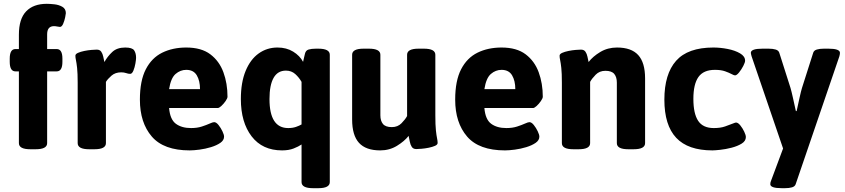

<svg xmlns="http://www.w3.org/2000/svg" viewBox="-20 -780 4425 1006"><path d="M139 2Q79 2 79 -30V-406H61Q31 -406 31 -456V-473Q31 -523 61 -523H79V-598Q79 -681 117 -720.5Q155 -760 225 -760Q241 -760 264.5 -757.5Q288 -755 306.5 -744.5Q325 -734 325 -711Q325 -707 321.5 -689.5Q318 -672 311 -655.5Q304 -639 294 -639Q289 -639 280 -641Q271 -643 263 -643Q227 -643 227 -600V-523H277Q307 -523 307 -473V-456Q307 -406 277 -406H227V-30Q227 2 167 2Z M447 2Q387 2 387 -30V-347Q387 -397 384 -424Q381 -451 378 -464.5Q375 -478 375 -488Q375 -497 388.5 -503Q402 -509 421.5 -513Q441 -517 459.5 -518.5Q478 -520 487 -520Q503 -520 510.5 -509Q518 -498 521 -483Q524 -468 527 -455Q543 -484 568 -507.5Q593 -531 636 -531Q673 -531 683 -516Q693 -501 693 -477Q693 -468 689.5 -447.5Q686 -427 679 -410Q672 -393 662 -393Q652 -393 641 -397Q630 -401 615 -401Q584 -401 564 -383.5Q544 -366 535 -351V-30Q535 2 475 2Z M974 8Q838 8 775.5 -64.5Q713 -137 713 -258Q713 -357 744 -417Q775 -477 830 -504Q885 -531 956 -531Q1035 -531 1082 -495.5Q1129 -460 1150.5 -401.5Q1172 -343 1172 -273Q1172 -265 1162 -250.5Q1152 -236 1140 -225Q1128 -214 1121 -214H866Q871 -154 901.5 -131.5Q932 -109 981 -109Q1013 -109 1037.5 -117Q1062 -125 1078.5 -132.5Q1095 -140 1102 -140Q1113 -140 1125 -125Q1137 -110 1145.5 -92Q1154 -74 1154 -64Q1154 -45 1134.5 -31.5Q1115 -18 1085.5 -9Q1056 0 1025.5 4Q995 8 974 8ZM866 -313H1028Q1028 -357 1011 -385.5Q994 -414 956 -414Q925 -414 900 -392.5Q875 -371 866 -313Z M1620 206Q1560 206 1560 174V-23Q1544 -12 1518.5 -2Q1493 8 1458 8Q1355 8 1298.5 -65.5Q1242 -139 1242 -261Q1242 -348 1267 -408.5Q1292 -469 1335.5 -500Q1379 -531 1434 -531Q1481 -531 1516 -509.5Q1551 -488 1568 -456Q1570 -467 1573 -478Q1576 -489 1578 -499Q1582 -516 1597 -520.5Q1612 -525 1636 -525H1648Q1708 -525 1708 -493V174Q1708 206 1648 206ZM1490 -109Q1513 -109 1530.5 -115Q1548 -121 1560 -128V-351Q1547 -374 1527 -392Q1507 -410 1478 -410Q1435 -410 1413.5 -372Q1392 -334 1392 -261Q1392 -109 1490 -109Z M1972 8Q1897 8 1861 -31.5Q1825 -71 1825 -154V-493Q1825 -525 1885 -525H1913Q1973 -525 1973 -493V-176Q1973 -147 1986.5 -130.5Q2000 -114 2033 -114Q2064 -114 2084 -134.5Q2104 -155 2113 -172V-493Q2113 -525 2173 -525H2201Q2261 -525 2261 -493V-176Q2261 -124 2264 -96.5Q2267 -69 2270 -55.5Q2273 -42 2273 -31Q2273 -22 2259.5 -16Q2246 -10 2226.5 -6Q2207 -2 2188.5 -0.5Q2170 1 2161 1Q2145 1 2137.5 -10.5Q2130 -22 2127 -38.5Q2124 -55 2121 -68Q2099 -40 2060 -16Q2021 8 1972 8Z M2626 8Q2490 8 2427.5 -64.5Q2365 -137 2365 -258Q2365 -357 2396 -417Q2427 -477 2482 -504Q2537 -531 2608 -531Q2687 -531 2734 -495.5Q2781 -460 2802.5 -401.5Q2824 -343 2824 -273Q2824 -265 2814 -250.5Q2804 -236 2792 -225Q2780 -214 2773 -214H2518Q2523 -154 2553.5 -131.5Q2584 -109 2633 -109Q2665 -109 2689.5 -117Q2714 -125 2730.5 -132.5Q2747 -140 2754 -140Q2765 -140 2777 -125Q2789 -110 2797.5 -92Q2806 -74 2806 -64Q2806 -45 2786.5 -31.5Q2767 -18 2737.5 -9Q2708 0 2677.5 4Q2647 8 2626 8ZM2518 -313H2680Q2680 -357 2663 -385.5Q2646 -414 2608 -414Q2577 -414 2552 -392.5Q2527 -371 2518 -313Z M2984 2Q2924 2 2924 -30V-347Q2924 -397 2921 -424Q2918 -451 2915 -464.5Q2912 -478 2912 -488Q2912 -497 2925.5 -503Q2939 -509 2958.5 -513Q2978 -517 2996.5 -518.5Q3015 -520 3024 -520Q3040 -520 3047.5 -509Q3055 -498 3058 -483Q3061 -468 3064 -455Q3086 -484 3125 -507.5Q3164 -531 3213 -531Q3288 -531 3324 -491.5Q3360 -452 3360 -369V-30Q3360 2 3300 2H3272Q3212 2 3212 -30V-347Q3212 -376 3198.5 -392.5Q3185 -409 3152 -409Q3121 -409 3101 -388.5Q3081 -368 3072 -351V-30Q3072 2 3012 2Z M3713 8Q3585 8 3523 -58Q3461 -124 3461 -258Q3461 -392 3522.5 -461.5Q3584 -531 3718 -531Q3754 -531 3792.5 -523.5Q3831 -516 3857.5 -500.5Q3884 -485 3884 -462Q3884 -453 3874.5 -434.5Q3865 -416 3852.5 -400.5Q3840 -385 3831 -385Q3828 -385 3823.5 -387Q3819 -389 3813 -392Q3800 -399 3779 -406.5Q3758 -414 3726 -414Q3666 -414 3639.5 -376.5Q3613 -339 3613 -262Q3613 -185 3638 -147Q3663 -109 3720 -109Q3755 -109 3779 -117.5Q3803 -126 3818 -132Q3824 -134 3828.5 -136Q3833 -138 3836 -138Q3847 -138 3859 -123Q3871 -108 3879.5 -90Q3888 -72 3888 -62Q3888 -41 3866 -27.5Q3844 -14 3813 -6Q3782 2 3753.5 5Q3725 8 3713 8Z M4076 206Q4016 206 4016 185Q4016 176 4020 167L4083 -2L3918 -485Q3917 -490 3915.5 -494.5Q3914 -499 3914 -503Q3914 -525 3975 -525H4007Q4029 -525 4044 -520.5Q4059 -516 4063 -504L4122 -319Q4127 -302 4135 -266Q4143 -230 4150 -198H4154Q4161 -230 4169 -266.5Q4177 -303 4182 -319L4241 -504Q4245 -516 4260 -520.5Q4275 -525 4297 -525H4321Q4381 -525 4381 -503Q4381 -496 4378 -485L4149 185Q4145 197 4130 201.5Q4115 206 4093 206Z"/></svg>

Font: Asap
Style: Bold
Weight: 700
Designer: Pablo Cosgaya
Foundry: Omnibus-Type
Version: Version 3.001; ttfautohint (v1.8.3)